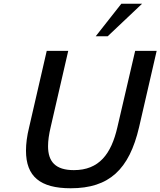

<svg xmlns="http://www.w3.org/2000/svg" viewBox="-20 -994 858 1027"><path d="M740 -974H629L492 -800H556ZM119 -188C119 -50 195 13 358 13C564 13 671 -87 724 -314L818 -722H703L608 -314C575 -170 510 -84 375 -84C277 -84 237 -129 237 -212C237 -242 242 -276 251 -314L345 -722H230L136 -314C124 -266 119 -224 119 -188Z"/></svg>

Font: Perun Medium Italic
Style: Regular
Weight: 500
Italic angle: -12°
Foundry: Copyright (c) Stefan Peev, Context Ltd, 2016
Version: Version 1.026